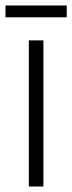

<svg xmlns="http://www.w3.org/2000/svg" viewBox="-37 -745 263 699"><path d="M121 -66H68V-598H121ZM206 -725V-682H-17V-725Z"/></svg>

Font: Noto Sans Malayalam UI ExtraCondensed Light
Style: Regular
Weight: 300
Width: 2
Designer: Jelle Bosma - Monotype Design Team
Foundry: Monotype Imaging Inc.
Version: Version 2.104; ttfautohint (v1.8.4.7-5d5b)